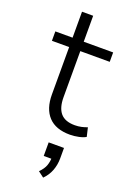

<svg xmlns="http://www.w3.org/2000/svg" viewBox="-171 -699 711 1036"><g transform="rotate(20 185.0 -181.5)"><path d="M276 8Q194 8 152.5 -36.5Q111 -81 111 -163V-435H12V-489H111V-638H175V-489H344V-435H175V-171Q175 -110 201 -79.5Q227 -49 283 -49Q303 -49 321 -53Q339 -57 354 -63L366 -12Q352 -3 326 2.5Q300 8 276 8ZM220 275 187 250Q211 226 219 203Q227 180 227 154L243 164H183V86H271V146Q271 183 258.5 216Q246 249 220 275Z"/></g></svg>

Font: Nunito Sans 10pt Light
Style: Regular
Weight: 300
Designer: Vernon Adams
Foundry: Vernon Adams
Version: Version 3.101;gftools[0.9.27]